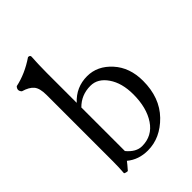

<svg xmlns="http://www.w3.org/2000/svg" viewBox="-208 -794 901 901"><g transform="rotate(-45 242.5 -343.5)"><path d="M155.8 -64.9Q189.9 -23.9 229 -23.9Q296.9 -23.9 334.5 -80.1Q372.1 -136.2 372.1 -225.1Q372.1 -300.3 339.1 -348.1Q306.2 -396 257.8 -396Q196.8 -396 155.8 -354ZM146 -698.2Q159.2 -698.2 159.2 -688Q156.2 -647.9 155.8 -583V-384.8Q205.6 -439 278.8 -439Q346.7 -439 397.9 -382.6Q449.2 -326.2 449.2 -237.8Q449.2 -126 383.1 -58.1Q316.9 9.8 233.9 9.8Q172.9 9.8 129.9 -25.9Q123 -16.1 99.1 11.2Q87.9 11.2 79.1 5.9Q82 -30.3 82 -73.2V-511.2Q82 -555.2 65.9 -574.7Q49.8 -594.2 12.2 -605Q-3.9 -622.1 12.2 -639.2Q80.1 -653.3 146 -698.2Z"/></g></svg>

Font: Linux Libertine O
Style: Regular
Weight: 400
Designer: Philipp H. Poll
Foundry: Philipp H. Poll
Version: Version 5.3.0